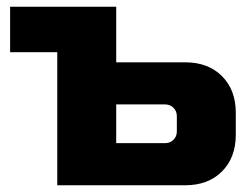

<svg xmlns="http://www.w3.org/2000/svg" viewBox="-20 -550 740 570"><path d="M325 -530V-365H530Q598 -365 639 -324Q680 -283 680 -215V-150Q680 -82 639 -41Q598 0 530 0H150V-395H10V-530ZM470 -125Q485 -125 495 -135Q505 -145 505 -160V-205Q505 -220 495 -230Q485 -240 470 -240H325V-125Z"/></svg>

Font: Russo One
Style: Regular
Weight: 400
Designer: Jovanny lemonad
Foundry: Jovanny Lemonad
Version: Version 1.001